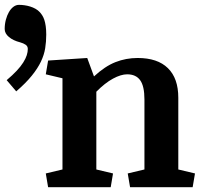

<svg xmlns="http://www.w3.org/2000/svg" viewBox="-107 -783 858 803"><path d="M84.5 -57.6 154.3 -74.2V-455.6L84.5 -472.2L94.2 -529.8L257.8 -540.5L286.1 -463.4Q332 -505.9 376 -523.2Q419.9 -540.5 468.8 -540.5Q551.8 -540.5 595.2 -498Q638.7 -455.6 638.7 -374V-74.2L708.5 -57.6L698.7 0H437L427.2 -57.6L497.1 -74.2V-366.7Q497.1 -422.9 479.2 -447.5Q461.4 -472.2 424.8 -472.2Q398.9 -472.2 365.5 -454.1Q332 -436 295.9 -399.4V-74.2L365.7 -57.6L356 0H94.2ZM-87.4 -661.6Q-87.4 -682.1 -82.5 -700.4Q-77.6 -718.8 -69.6 -732.7Q-61.5 -746.6 -50.8 -754.6Q-40 -762.7 -27.8 -762.7Q-16.6 -762.7 -4.4 -761Q7.8 -759.3 19.5 -755.6Q31.2 -752 41.7 -746.1Q52.2 -740.2 60.1 -731.4Q64.9 -726.1 69.8 -718.5Q74.7 -710.9 78.4 -700Q82 -689 84.2 -673.8Q86.4 -658.7 86.4 -638.2Q86.4 -608.9 82 -581.3Q77.6 -553.7 64.2 -525.4Q50.8 -497.1 26.1 -466.6Q1.5 -436 -39.1 -400.9L-79.1 -447.8Q-54.2 -468.8 -37.1 -487.1Q-20 -505.4 -9.8 -521.7Q0.5 -538.1 4.9 -552Q9.3 -565.9 9.3 -578.1Q9.3 -589.8 0.2 -595.9Q-8.8 -602.1 -22.9 -606Q-51.8 -613.3 -69.6 -628.2Q-87.4 -643.1 -87.4 -661.6Z"/></svg>

Font: Noticia Text
Style: Bold
Weight: 700
Designer: JM Sole
Foundry: JM Sole
Version: Version 1.003